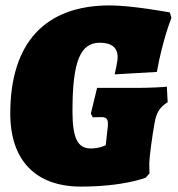

<svg xmlns="http://www.w3.org/2000/svg" viewBox="-20 -679 658 710"><path d="M279 11C438 11 519 -22 519 -22L533 -38C533 -38 532 -56 532 -76C532 -94 543 -179 552 -226C558 -262 571 -283 600 -301L597 -359C597 -357 529 -354 489 -354H339L316 -259L323 -245C323 -245 338 -246 354 -246C372 -246 379 -240 379 -222C379 -217 379 -211 378 -205L371 -142C371 -142 349 -130 316 -130C267 -130 248 -168 248 -268C248 -450 276 -521 349 -521C391 -521 415 -504 415 -468C415 -450 404 -404 404 -404L560 -413C582 -535 614 -613 614 -613L608 -633C608 -633 469 -659 386 -659C146 -659 18 -520 18 -259C18 -86 112 11 279 11Z"/></svg>

Font: Alegreya SC Black
Style: Italic
Weight: 900
Italic angle: -7°
Designer: Juan Pablo del Peral
Foundry: Huerta Tipografica
Version: Version 2.007;PS 002.007;hotconv 1.0.88;makeotf.lib2.5.64775